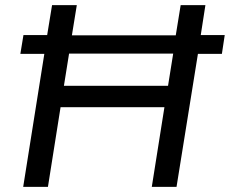

<svg xmlns="http://www.w3.org/2000/svg" viewBox="-20 -725 892 745"><path d="M70 0 152 -516H59L71 -589H163L182 -705H278L259 -588H662L681 -705H777L759 -589H852L841 -516H748L665 0H569L618 -309H215L166 0ZM228 -392H632L652 -517H248Z"/></svg>

Font: Nunito Sans 10pt Medium
Style: Italic
Weight: 500
Italic angle: -9°
Designer: Vernon Adams
Foundry: Vernon Adams
Version: Version 3.101;gftools[0.9.27]